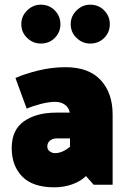

<svg xmlns="http://www.w3.org/2000/svg" viewBox="-20 -789 551 820"><path d="M154 -769Q190 -769 214 -744.5Q238 -720 238 -686Q238 -651 214 -627Q190 -603 154 -603Q121 -603 96 -627Q71 -651 71 -686Q71 -720 96 -744.5Q121 -769 154 -769ZM365 -769Q401 -769 425 -744.5Q449 -720 449 -686Q449 -651 425 -627Q401 -603 365 -603Q332 -603 307 -627Q282 -651 282 -686Q282 -720 307 -744.5Q332 -769 365 -769ZM182 -163Q182 -151 192 -143Q202 -135 215 -135Q231 -135 247 -142Q263 -149 279 -162V-198H223Q205 -198 193.5 -188.5Q182 -179 182 -163ZM46 -456Q84 -473 142 -487.5Q200 -502 260 -502Q359 -502 410 -447Q461 -392 461 -300V0H380L347 -37Q325 -15 289 -2Q253 11 212 11Q120 11 75 -35Q30 -81 30 -156Q30 -235 83 -271.5Q136 -308 220 -308H278Q274 -330 257 -342Q240 -354 215 -354Q190 -354 156 -345.5Q122 -337 94 -325Z"/></svg>

Font: Palanquin Dark
Style: Bold
Weight: 700
Designer: Pria Ravichandran
Version: Version 1.000